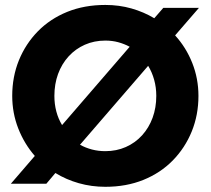

<svg xmlns="http://www.w3.org/2000/svg" viewBox="-20 -732 839 765"><path d="M399.7 12.3Q344.7 12.3 294.2 -2Q243.7 -16.3 200.7 -42.7L164.7 0H23.3L118.7 -110.7Q76.7 -159 52.7 -220.3Q28.7 -281.7 28.7 -350Q28.7 -426 55.3 -491.7Q82 -557.3 130.8 -607.2Q179.7 -657 247.8 -684.7Q316 -712.3 399.7 -712.3Q454.7 -712.3 503.8 -698.3Q553 -684.3 594.7 -659.3L630.7 -700.7H772.7L677.7 -591Q721.3 -543.3 746 -481.2Q770.7 -419 770.7 -350Q770.7 -274 744 -208.3Q717.3 -142.7 668.5 -92.8Q619.7 -43 551.5 -15.3Q483.3 12.3 399.7 12.3ZM399.7 -129.7Q444 -129.7 481.3 -146.2Q518.7 -162.7 546 -192.7Q573.3 -222.7 588 -262.8Q602.7 -303 602.7 -350Q602.7 -383.7 594.2 -414.2Q585.7 -444.7 570.3 -469.7L298.7 -155.3Q321 -143 346.5 -136.3Q372 -129.7 399.7 -129.7ZM227.3 -233.7 496.7 -545.7Q475 -557.3 451 -563.8Q427 -570.3 399.7 -570.3Q355.3 -570.3 318 -553.8Q280.7 -537.3 253.3 -507.3Q226 -477.3 211.3 -437.2Q196.7 -397 196.7 -350Q196.7 -317 204.5 -287.7Q212.3 -258.3 227.3 -233.7Z"/></svg>

Font: MuseoModerno Thin
Style: Regular
Weight: 100
Designer: Pablo Cosgaya, Héctor Gatti, Marcela Romero, and the Authors of The MuseoModerno Project.
Foundry: Omnibus-Type Team
Version: Version 1.003